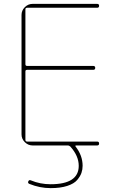

<svg xmlns="http://www.w3.org/2000/svg" viewBox="-20 -750 612 990"><path d="M148 0Q125 0 108 -17Q91 -34 91 -57V-673Q91 -696 108 -713Q125 -730 148 -730H481Q491 -730 491 -720Q491 -710 481 -710H120Q111 -710 111 -702V-419Q111 -410 120 -410H461Q471 -410 471 -400Q471 -390 461 -390H120Q111 -390 111 -382V-29Q111 -20 120 -20H481Q491 -20 491 -10Q491 0 481 0H373Q366 0 370 6Q406 52 406 105Q406 124 400 141.5Q394 159 378 178Q362 197 327 208.5Q292 220 241 220Q185 220 131 198Q122 194 126 185Q130 176 139 180Q187 200 241 200Q386 200 386 105Q386 54 343 6Q337 0 329 0Z"/></svg>

Font: Rounded Mplus 1c Thin
Style: Regular
Weight: 250
Version: Version 1.059.20150529